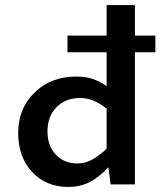

<svg xmlns="http://www.w3.org/2000/svg" viewBox="-20 -730 654 760"><path d="M250 10Q163 10 107.5 -49Q52 -108 52 -204Q52 -301 117 -364Q182 -427 282 -427Q317 -427 345.5 -418Q374 -409 402 -389V-523H247V-589H402V-710H514V-589H595V-523H514V0H418L409 -68Q371 -27 333.5 -8.5Q296 10 250 10ZM298 -342Q239 -342 203.5 -305.5Q168 -269 168 -210Q168 -153 201 -118Q234 -83 286 -83Q315 -83 341.5 -96.5Q368 -110 402 -141V-300Q374 -322 349 -332Q324 -342 298 -342Z"/></svg>

Font: Intel One Mono Medium
Style: Regular
Weight: 500
Monospace: yes
Designer: Fred Shallcrass
Foundry: Frere-Jones Type LLC
Version: Version 1.400;hotconv 1.1.0;makeotfexe 2.6.0;FJTRelease1.4